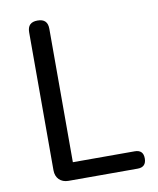

<svg xmlns="http://www.w3.org/2000/svg" viewBox="-83 -798 708 862"><g transform="rotate(-10 271.5 -366.5)"><path d="M101 -366V-58C101 -23 124 0 159 0H307H475C501 0 514 -14 514 -40C514 -66 501 -79 475 -79H193V-687C193 -718 178 -733 147 -733C116 -733 101 -718 101 -687Z"/></g></svg>

Font: GenSenRounded2 TW R
Style: Regular
Weight: 400
Version: Version 2.100;PS 2.1;hotconv 16.6.51;makeotf.lib2.5.65220 DE